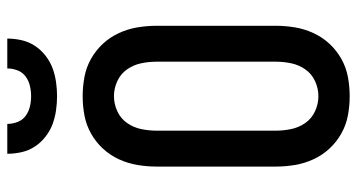

<svg xmlns="http://www.w3.org/2000/svg" viewBox="-252 -744 1003 540"><g transform="rotate(-90 250.0 -473.5)"><path d="M250 8Q223 8 196 3Q169 -2 145 -15.5Q121 -29 102.5 -49Q84 -69 72.5 -94Q61 -119 56.5 -146Q52 -173 52 -200V-535Q52 -562 56.5 -589Q61 -616 72.5 -641Q84 -666 102.5 -686Q121 -706 145 -719.5Q169 -733 196 -738Q223 -743 250 -743Q277 -743 304 -738Q331 -733 355 -719.5Q379 -706 397.5 -686Q416 -666 427.5 -641Q439 -616 443.5 -589Q448 -562 448 -535V-200Q448 -173 443.5 -146Q439 -119 427.5 -94Q416 -69 397.5 -49Q379 -29 355 -15.5Q331 -2 304 3Q277 8 250 8ZM250 -80Q272 -80 292.5 -89.5Q313 -99 325.5 -117Q338 -135 342.5 -156.5Q347 -178 347 -200V-535Q347 -557 342.5 -578.5Q338 -600 325.5 -618Q313 -636 292.5 -645.5Q272 -655 250 -655Q228 -655 207.5 -645.5Q187 -636 174.5 -618Q162 -600 157.5 -578.5Q153 -557 153 -535V-200Q153 -178 157.5 -156.5Q162 -135 174.5 -117Q187 -99 207.5 -89.5Q228 -80 250 -80ZM250 -815Q230 -815 209.5 -818Q189 -821 170.5 -828Q152 -835 135.5 -848Q119 -861 108 -878Q97 -895 92.5 -915Q88 -935 88 -955H172Q172 -940 177.5 -926Q183 -912 194.5 -903.5Q206 -895 220.5 -891.5Q235 -888 250 -888Q265 -888 279.5 -891.5Q294 -895 305.5 -903.5Q317 -912 322.5 -926Q328 -940 328 -955H412Q412 -935 407.5 -915Q403 -895 392 -878Q381 -861 364.5 -848Q348 -835 329.5 -828Q311 -821 290.5 -818Q270 -815 250 -815Z"/></g></svg>

Font: Iosevka SS04 Semibold
Style: Regular
Weight: 600
Monospace: yes
Designer: Belleve Invis
Foundry: Belleve Invis
Version: Version 19.0.0; ttfautohint (v1.8.4)